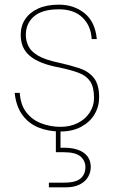

<svg xmlns="http://www.w3.org/2000/svg" viewBox="-20 -553 498 825"><path d="M240 12Q187 12 144.5 -5.5Q102 -23 75.5 -60Q49 -97 43 -154H65Q68 -103 93 -70.5Q118 -38 157.5 -23Q197 -8 240 -8Q282 -8 314.5 -24.5Q347 -41 365.5 -69.5Q384 -98 384 -132Q384 -178 368 -202.5Q352 -227 319.5 -239.5Q287 -252 235 -263Q191 -271 159.5 -283.5Q128 -296 108 -313Q88 -330 78.5 -352.5Q69 -375 69 -403Q69 -442 88.5 -471Q108 -500 144.5 -516.5Q181 -533 233 -533Q298 -533 343.5 -496Q389 -459 396 -385H374Q371 -442 334.5 -477.5Q298 -513 233 -513Q161 -513 126 -482.5Q91 -452 91 -403Q91 -378 102 -355Q113 -332 143.5 -314Q174 -296 231 -284Q281 -273 320.5 -260Q360 -247 383 -218.5Q406 -190 406 -135Q406 -95 386 -61.5Q366 -28 328.5 -8Q291 12 240 12ZM190 252V232H253Q305 232 326 214Q347 196 347 165Q347 138 326 119.5Q305 101 253 101H220V-8H240V82Q284 80 313 90Q342 100 356 119Q370 138 370 164Q370 188 358 208Q346 228 322 240Q298 252 262 252Z"/></svg>

Font: DM Sans 10pt Thin
Style: Regular
Weight: 250
Version: Version 4.004;gftools[0.9.30]